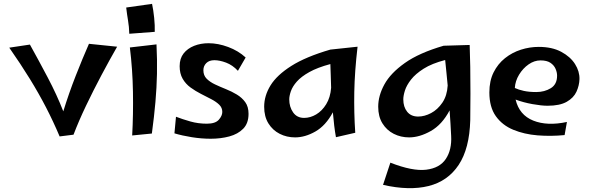

<svg xmlns="http://www.w3.org/2000/svg" viewBox="-20 -698 3063 995"><path d="M289 9Q256 -69 218.5 -141.5Q181 -214 134.5 -289.5Q88 -365 28 -451L135 -467Q179 -388 227 -297Q275 -206 308 -121Q337 -215 372.5 -305.5Q408 -396 441 -471L587 -456Q548 -388 506 -309Q464 -230 426 -150.5Q388 -71 361 0Z M650 -523Q649 -560 643.5 -592Q638 -624 634 -659L768 -678Q775 -645 779 -605.5Q783 -566 782 -533ZM767 -6 665 4Q671 -105 669 -222Q667 -339 653 -452L791 -468Q795 -387 793.5 -315.5Q792 -244 785.5 -169.5Q779 -95 767 -6Z M1072 21Q1024 21 974 13Q924 5 884 -7L892 -93Q926 -80 966.5 -68.5Q1007 -57 1052 -57Q1096 -57 1114 -77.5Q1132 -98 1132 -118Q1132 -140 1116 -155.5Q1100 -171 1075 -184Q1050 -197 1021.5 -211.5Q993 -226 967.5 -244.5Q942 -263 926.5 -290Q911 -317 911 -355Q911 -395 931.5 -421Q952 -447 986 -460.5Q1020 -474 1061 -474Q1110 -474 1162.5 -454.5Q1215 -435 1253 -400L1213 -331Q1185 -361 1151.5 -373.5Q1118 -386 1091 -386Q1064 -386 1049 -371Q1034 -356 1034 -334Q1034 -307 1051 -290Q1068 -273 1094.5 -260.5Q1121 -248 1151 -236Q1181 -224 1207.5 -208Q1234 -192 1251 -168.5Q1268 -145 1268 -108Q1268 -59 1240.5 -31Q1213 -3 1168.5 9Q1124 21 1072 21Z M1509 14Q1466 14 1429.5 -4.5Q1393 -23 1371 -58.5Q1349 -94 1349 -145Q1349 -202 1382 -255.5Q1415 -309 1490 -356.5Q1565 -404 1692 -441L1833 -456Q1818 -328 1816 -221Q1814 -114 1821 -10L1721 13Q1716 -14 1712 -47Q1708 -80 1705 -116Q1668 -47 1614.5 -16.5Q1561 14 1509 14ZM1479 -183Q1479 -144 1499 -115.5Q1519 -87 1556 -87Q1588 -87 1618.5 -105Q1649 -123 1670.5 -158Q1692 -193 1696 -243Q1695 -278 1694 -309Q1693 -340 1692 -366Q1625 -348 1583 -324.5Q1541 -301 1518.5 -275.5Q1496 -250 1487.5 -225.5Q1479 -201 1479 -183Z M2100 14Q2057 14 2020.5 -4.5Q1984 -23 1962 -58.5Q1940 -94 1940 -145Q1940 -202 1972 -260.5Q2004 -319 2078 -371.5Q2152 -424 2279 -461L2414 -465Q2416 -418 2417 -351.5Q2418 -285 2418 -212.5Q2418 -140 2417 -75Q2413 72 2357 156.5Q2301 241 2201 266Q2101 291 1965 260L2003 145Q2118 190 2188.5 181.5Q2259 173 2290.5 125.5Q2322 78 2318 6Q2316 -26 2314.5 -58.5Q2313 -91 2310 -126Q2271 -52 2212.5 -19Q2154 14 2100 14ZM2070 -183Q2070 -144 2090 -119Q2110 -94 2147 -94Q2180 -94 2214 -112Q2248 -130 2272.5 -166Q2297 -202 2300 -255Q2297 -285 2294 -317.5Q2291 -350 2287 -387Q2218 -369 2175.5 -342Q2133 -315 2110 -285.5Q2087 -256 2078.5 -229Q2070 -202 2070 -183Z M2906 2Q2835 9 2766 3.5Q2697 -2 2640 -25.5Q2583 -49 2549.5 -96Q2516 -143 2516 -219Q2516 -279 2538 -323Q2560 -367 2597 -396.5Q2634 -426 2679.5 -440.5Q2725 -455 2772 -455Q2841 -455 2888.5 -429.5Q2936 -404 2960 -366Q2984 -328 2983 -288Q2982 -255 2967.5 -223Q2953 -191 2917 -170.5Q2881 -150 2818 -150Q2786 -150 2739 -158.5Q2692 -167 2652 -182Q2671 -102 2743.5 -73Q2816 -44 2918 -66ZM2781 -385Q2749 -385 2719.5 -364.5Q2690 -344 2670 -311Q2650 -278 2648 -242Q2667 -233 2694.5 -227Q2722 -221 2759 -221Q2802 -221 2834.5 -241Q2867 -261 2867 -306Q2867 -323 2859 -341.5Q2851 -360 2832.5 -372.5Q2814 -385 2781 -385Z"/></svg>

Font: Marhey
Style: Regular
Weight: 400
Designer: Nur Syamsi & Bustanul Arifin
Foundry: Namelatype
Version: Version 1.000; ttfautohint (v1.8.4.7-5d5b)